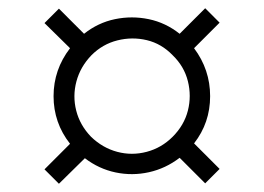

<svg xmlns="http://www.w3.org/2000/svg" viewBox="-20 -543 640 466"><path d="M123 -97 88 -132 150 -194Q110 -245 110 -309.5Q110 -374 150 -426L88 -487L123 -522L184 -461Q218 -488 259 -496.5Q300 -505 341 -496.5Q382 -488 416 -461L478 -523L513 -488L451 -426Q490 -374 490 -309.5Q490 -245 451 -195L513 -133L478 -98L416 -160Q382 -134 341.5 -125Q301 -116 260.5 -124.5Q220 -133 186 -159ZM201 -211Q229 -184 264.5 -174.5Q300 -165 336 -174.5Q372 -184 399 -211Q427 -239 436 -274.5Q445 -310 436 -346Q427 -382 399 -409Q372 -437 336.5 -445.5Q301 -454 265 -445Q229 -436 202 -409Q175 -381 165.5 -345.5Q156 -310 165 -274.5Q174 -239 201 -211Z"/></svg>

Font: Wittgenstein SemiBold
Style: Regular
Weight: 600
Designer: Jörg Drees
Foundry: Jörg Drees
Version: Version 1.500